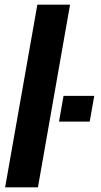

<svg xmlns="http://www.w3.org/2000/svg" viewBox="-20 -805 432 825"><path d="M2 0H143L281 -785H140.5ZM253 -393 233.5 -282.5H365.5L385 -393Z"/></svg>

Font: Anybody UltraCondensed Thin SemiBold
Style: Italic
Weight: 600
Italic angle: -10°
Version: Version 1.111